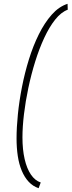

<svg xmlns="http://www.w3.org/2000/svg" viewBox="-20 -769 376 1009"><path d="M67 -42Q67 -99 74 -168.5Q81 -238 95.5 -312Q110 -386 132 -457Q154 -528 184 -588.5Q214 -649 251.5 -691.5Q289 -734 335 -749L336 -718Q301 -705 270 -666Q239 -627 212.5 -570Q186 -513 165 -445.5Q144 -378 129 -307Q114 -236 106 -169Q98 -102 98 -47Q98 17 109.5 67Q121 117 142.5 148.5Q164 180 194 190L183 220Q153 210 131 186.5Q109 163 94.5 128.5Q80 94 73.5 51Q67 8 67 -42Z"/></svg>

Font: Georama ExtraCondensed Thin ExtraLight
Style: Italic
Weight: 250
Italic angle: -9°
Version: Version 1.001